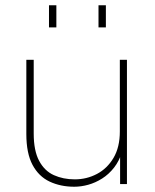

<svg xmlns="http://www.w3.org/2000/svg" viewBox="-20 -699 590 729"><path d="M262 10Q210 10 168.5 -9.5Q127 -29 103.5 -73Q80 -117 80 -190V-472H108V-192Q108 -127 128.5 -88.5Q149 -50 184.5 -34Q220 -18 264 -18Q309 -18 348 -38.5Q387 -59 411 -99.5Q435 -140 435 -200V-472H462V0H436V-124H444Q433 -88 413 -62.5Q393 -37 367.5 -21Q342 -5 315 2.5Q288 10 262 10ZM354 -595V-679H382V-595ZM166 -595V-679H194V-595Z"/></svg>

Font: SUSE Thin
Style: Regular
Weight: 250
Designer: Rene Bieder
Foundry: SUSE
Version: Version 1.000